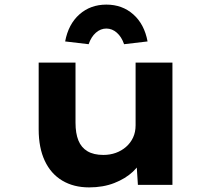

<svg xmlns="http://www.w3.org/2000/svg" viewBox="-20 -803 923 834"><path d="M367 11Q300 11 250.5 -18.5Q201 -48 174.5 -104.5Q148 -161 148 -241V-531H308V-270Q308 -224 320.5 -193Q333 -162 360 -146Q387 -130 429 -130Q458 -130 483 -139Q508 -148 527.5 -165Q547 -182 558 -205.5Q569 -229 569 -259V-531H729V0H579L572 -109L601 -121Q589 -87 557 -57Q525 -27 476.5 -8Q428 11 367 11ZM365 -611 263 -623Q277 -698 325 -740.5Q373 -783 442 -783Q511 -783 559 -740.5Q607 -698 621 -623L519 -611Q508 -643 487.5 -661Q467 -679 442 -679Q417 -679 396.5 -661Q376 -643 365 -611Z"/></svg>

Font: Lexend Mega
Style: Bold
Weight: 700
Version: Version 1.007